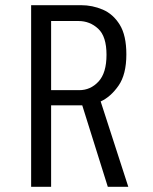

<svg xmlns="http://www.w3.org/2000/svg" viewBox="-20 -720 590 740"><path d="M100 0V-700H293Q336 -700 376 -683Q416 -666 441.5 -624.8Q467 -583.5 467 -510.5Q467 -433 436.8 -389.8Q406.5 -346.5 368 -329L474.5 0H395.5L297 -314H177V0ZM177 -372.5H285.5Q329 -372.5 359.8 -405.8Q390.5 -439 390.5 -509Q390.5 -579.5 358.5 -609.2Q326.5 -639 282.5 -639H177Z"/></svg>

Font: Trispace SemiCondensed Light
Style: Regular
Weight: 300
Width: 4
Designer: Tyler Finck
Foundry: Etcetera Type Company
Version: Version 1.210; ttfautohint (v1.8.3)